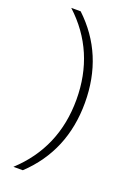

<svg xmlns="http://www.w3.org/2000/svg" viewBox="-168 -830 697 1016"><g transform="rotate(20 180.5 -322.5)"><path d="M288 -322Q288 -51 101 125H48Q240 -52 240 -322Q240 -593 48 -770H101Q288 -594 288 -322Z"/></g></svg>

Font: Mplus 1p Light
Style: Regular
Weight: 300
Version: Version 1.061